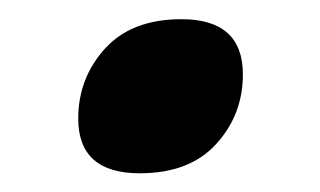

<svg xmlns="http://www.w3.org/2000/svg" viewBox="-20 -361 333 200"><path d="M169 -341Q233 -341 233 -283.5Q233 -241.5 205.2 -211Q177.5 -180.5 125.5 -180.5Q61.5 -180.5 61.5 -237.5Q61.5 -279.5 89.2 -310.2Q117 -341 169 -341Z"/></svg>

Font: Newsreader Caption Medium
Style: Italic
Weight: 500
Italic angle: -17°
Designer: Hugues Gentile
Foundry: Production Type
Version: Version 1.001